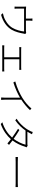

<svg xmlns="http://www.w3.org/2000/svg" viewBox="2044 -2884 872 5000"><g transform="rotate(90 2480.0 -384.0)"><path d="M866 -608 831 -630C821 -627 806 -623 771 -623H517V-727C517 -743 518 -768 522 -792H461C464 -768 465 -743 465 -727V-623H239C206 -623 177 -625 151 -628C154 -607 154 -576 154 -556C154 -523 154 -410 154 -379C154 -364 153 -340 151 -327H208C205 -339 204 -363 204 -378C204 -408 204 -530 204 -575H800C793 -492 758 -356 701 -264C637 -161 515 -77 404 -44C378 -35 349 -27 323 -23L365 24C551 -27 681 -127 753 -249C812 -347 843 -488 854 -559C857 -577 862 -597 866 -608Z M1160 -60V-5C1183 -6 1206 -7 1226 -7H1779C1794 -7 1822 -6 1841 -5V-60C1822 -58 1801 -57 1779 -57H1523V-451H1733C1755 -451 1780 -451 1799 -449V-502C1781 -501 1758 -499 1733 -499H1270C1258 -499 1229 -500 1208 -502V-449C1228 -451 1259 -451 1271 -451H1472V-57H1226C1205 -57 1182 -58 1160 -60Z M2100 -345 2127 -296C2274 -342 2418 -406 2523 -469V-69C2523 -36 2521 7 2519 23H2581C2578 6 2576 -36 2576 -69V-502C2682 -572 2771 -647 2848 -728L2806 -767C2734 -681 2642 -603 2536 -535C2426 -466 2270 -392 2100 -345Z M3476 -781 3417 -800C3413 -780 3400 -751 3393 -737C3349 -643 3240 -485 3071 -379L3114 -346C3232 -427 3319 -526 3379 -613H3748C3725 -520 3669 -400 3596 -303C3522 -356 3441 -409 3367 -452L3333 -418C3405 -373 3488 -318 3563 -263C3470 -157 3329 -58 3164 -9L3210 32C3388 -33 3516 -130 3604 -232C3646 -200 3685 -169 3716 -141L3753 -184C3719 -212 3680 -242 3638 -273C3715 -376 3772 -500 3800 -600C3803 -610 3811 -631 3817 -642L3772 -668C3760 -663 3744 -661 3719 -661H3410L3442 -716C3450 -733 3464 -760 3476 -781Z M4068 -415V-353C4095 -355 4140 -356 4195 -356C4243 -356 4684 -356 4750 -356C4796 -356 4833 -354 4851 -353V-415C4831 -413 4801 -411 4749 -411C4684 -411 4242 -411 4195 -411C4136 -411 4094 -413 4068 -415Z"/></g></svg>

Font: Noto Sans TC Light
Style: Regular
Weight: 300
Designer: Ryoko NISHIZUKA 西塚涼子 (kana, bopomofo & ideographs); Paul D. Hunt (Latin, Greek & Cyrillic); Sandoll Communications 산돌커뮤니
Foundry: Adobe
Version: Version 2.004;hotconv 1.0.118;makeotfexe 2.5.65603